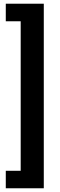

<svg xmlns="http://www.w3.org/2000/svg" viewBox="-20 -840 317 1019"><path d="M10.7 159.2V66.4H89.8V-727.1H10.7V-820.3H212.4V159.2Z"/></svg>

Font: Roboto Slab LO Medium
Style: Regular
Weight: 500
Designer: Google
Version: Version 2.000